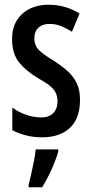

<svg xmlns="http://www.w3.org/2000/svg" viewBox="-20 -570 388 811"><path d="M318 -149Q318 -70 275.5 -30Q233 10 158 10Q120 10 88.5 1.5Q57 -7 32 -20V-116Q55 -98 88 -86Q121 -74 155 -74Q187 -74 205 -92.5Q223 -111 223 -143Q223 -171 207 -191.5Q191 -212 142 -239Q90 -270 60.5 -306.5Q31 -343 31 -406Q31 -472 73.5 -511Q116 -550 186 -550Q256 -550 316 -513L284 -436Q262 -450 239 -459.5Q216 -469 189 -469Q159 -469 142 -452.5Q125 -436 125 -408Q125 -380 141.5 -361.5Q158 -343 206 -314Q239 -293 264 -271Q289 -249 303.5 -220Q318 -191 318 -149ZM226 71Q215 108 196.5 148.5Q178 189 158 221H101V210Q106 192 112 164.5Q118 137 123.5 109Q129 81 131 61H226Z"/></svg>

Font: Noto Sans Telugu ExtraCondensed Medium
Style: Regular
Weight: 500
Width: 2
Designer: Jelle Bosma - Monotype Design Team
Foundry: Monotype Imaging Inc.
Version: Version 2.005; ttfautohint (v1.8.4.7-5d5b)